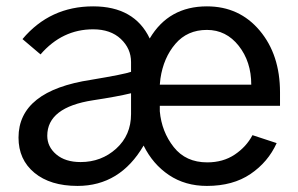

<svg xmlns="http://www.w3.org/2000/svg" viewBox="-20 -576 952 613"><path d="M39.1 -136.7Q39.1 -286.1 271.5 -321.3Q377 -338.9 398.4 -346.7Q398.4 -346.7 398.4 -377.9Q398.4 -420.9 365.7 -451.7Q333 -482.4 277.3 -482.4Q178.7 -482.4 109.4 -402.3L51.8 -451.2Q139.6 -555.7 277.3 -555.7Q409.2 -555.7 458 -453.1Q518.6 -555.7 640.6 -555.7Q744.1 -555.7 809.1 -478.5Q874 -401.4 874 -281.2V-238.3H490.2V-220.7Q496.1 -155.3 534.7 -106.4Q573.2 -57.6 641.6 -57.6Q692.4 -57.6 729.5 -82.5Q766.6 -107.4 786.1 -144.5L863.3 -119.1Q835.9 -58.6 779.8 -20.5Q723.6 17.6 640.6 17.6Q571.3 17.6 519.5 -17.1Q467.8 -51.8 438.5 -111.3Q363.3 17.6 227.5 17.6Q140.6 17.6 89.8 -24.4Q39.1 -66.4 39.1 -136.7ZM130.9 -142.6Q130.9 -107.4 159.7 -83Q188.5 -58.6 237.3 -58.6Q303.7 -58.6 351.1 -101.6Q398.4 -144.5 398.4 -211.9V-278.3Q354.5 -267.6 277.3 -255.9Q130.9 -233.4 130.9 -142.6ZM490.2 -305.7H782.2Q782.2 -378.9 742.2 -429.7Q702.1 -480.5 640.6 -480.5Q578.1 -480.5 540 -436Q502 -391.6 492.2 -325.2Z"/></svg>

Font: Gothic A1 Medium
Style: Regular
Weight: 500
Designer: HanYang I&C Co.,Ltd.
Foundry: HanYang I&C Co.,Ltd.
Version: Version 2.50